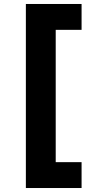

<svg xmlns="http://www.w3.org/2000/svg" viewBox="-20 -765 489 965"><path d="M110 180H390V50H260V-615H390V-745H110Z"/></svg>

Font: Mluvka ExtraBold
Style: Regular
Weight: 800
Designer: Modified by Jiří Krblich, Original typeface by Gumpita Rahayu
Foundry: Gumpita Rahayu & Jiří Krblich
Version: Version 2.000;Glyphs 3.1.1 (3134)